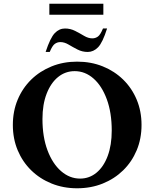

<svg xmlns="http://www.w3.org/2000/svg" viewBox="-20 -1001 829 1031"><path d="M394 10Q320 10 257 -15.5Q194 -41 147.5 -86.5Q101 -132 75 -194Q49 -256 49 -330Q49 -404 75 -466Q101 -528 147.5 -573.5Q194 -619 257 -644.5Q320 -670 394 -670Q469 -670 532 -644.5Q595 -619 641.5 -573.5Q688 -528 714 -466Q740 -404 740 -330Q740 -256 714 -194Q688 -132 641.5 -86.5Q595 -41 532 -15.5Q469 10 394 10ZM410 -42Q460 -42 498.5 -74Q537 -106 558.5 -164Q580 -222 580 -300Q580 -396 553.5 -468Q527 -540 482 -579.5Q437 -619 381 -619Q331 -619 292 -587.5Q253 -556 230.5 -498Q208 -440 208 -362Q208 -266 235 -194Q262 -122 308 -82Q354 -42 410 -42ZM225 -722Q250 -798 274 -823Q298 -848 329 -848Q358 -848 383.5 -835Q409 -822 431.5 -808.5Q454 -795 476 -795Q492 -795 505.5 -804.5Q519 -814 533 -848H555Q531 -772 506.5 -747Q482 -722 451 -722Q422 -722 396.5 -735Q371 -748 348.5 -761.5Q326 -775 304 -775Q288 -775 274.5 -765.5Q261 -756 247 -722ZM245 -922V-981H535V-922Z"/></svg>

Font: Spectral
Style: Bold
Weight: 700
Designer: Jean-Baptiste Levee
Foundry: Production Type
Version: Version 2.001